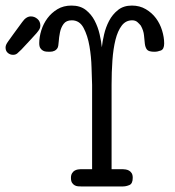

<svg xmlns="http://www.w3.org/2000/svg" viewBox="-83 -670 628 690"><path d="M-63 -499Q-63 -504 -61 -509Q-59 -514 -52.5 -523Q-46 -532 -34.5 -548Q-23 -564 -3 -591Q11 -611 28 -611Q41 -611 51.5 -602Q62 -593 62 -578Q62 -571 59 -565.5Q56 -560 48.5 -551Q41 -542 28 -528.5Q15 -515 -6 -492Q-15 -483 -21 -478Q-27 -473 -36 -473Q-47 -473 -55 -480Q-63 -487 -63 -499ZM-63 -499Q-63 -504 -61 -509Q-59 -514 -52.5 -523Q-46 -532 -34.5 -548Q-23 -564 -3 -591Q11 -611 28 -611Q41 -611 51.5 -602Q62 -593 62 -578Q62 -571 59 -565.5Q56 -560 48.5 -551Q41 -542 28 -528.5Q15 -515 -6 -492Q-15 -483 -21 -478Q-27 -473 -36 -473Q-47 -473 -55 -480Q-63 -487 -63 -499ZM58 -515Q58 -537 65.5 -561Q73 -585 87.5 -604.5Q102 -624 123.5 -637Q145 -650 174 -650Q205 -650 225 -634.5Q245 -619 257 -596Q269 -573 275 -547Q281 -521 283 -500Q285 -520 291 -546Q297 -572 309 -595Q321 -618 341 -634Q361 -650 391 -650Q419 -650 441 -637Q463 -624 477.5 -604.5Q492 -585 499.5 -560.5Q507 -536 507 -514Q507 -493 495 -488.5Q483 -484 472 -484Q451 -484 445 -492Q439 -500 437.5 -513Q436 -526 434.5 -543Q433 -560 423 -578Q419 -583 411.5 -590Q404 -597 392 -597Q369 -597 354.5 -578Q340 -559 332 -527Q324 -495 321 -453Q318 -411 318 -365V-62H358Q362 -62 368.5 -61Q375 -60 380.5 -57Q386 -54 390 -48Q394 -42 394 -31Q394 -10 382 -5Q370 0 359 0H208Q203 0 197 -0.5Q191 -1 185.5 -4Q180 -7 176 -13Q172 -19 172 -31Q172 -41 176 -47.5Q180 -54 185.5 -57Q191 -60 197 -61Q203 -62 207 -62H248V-365Q247 -388 246 -427Q245 -466 238.5 -504Q232 -542 217.5 -569.5Q203 -597 175 -597Q155 -597 145.5 -584Q136 -571 132.5 -553.5Q129 -536 128 -520Q127 -504 124 -498Q116 -484 96 -484H93Q89 -484 83 -484.5Q77 -485 71.5 -488Q66 -491 62 -497Q58 -503 58 -515Z"/></svg>

Font: CMU Typewriter Custom
Style: Regular
Weight: 500
Monospace: yes
Version: Version 0.7.0